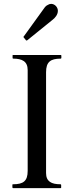

<svg xmlns="http://www.w3.org/2000/svg" viewBox="-20 -972 381 992"><path d="M297 -673V-685C297 -687 295 -688 293 -688H49C46 -689 45 -688 45 -685V-673C45 -670 46 -669 49 -669C94 -669 123 -655 123 -610V-89C123 -36 100 -20 48 -20C46 -20 45 -20 44 -18V-4C44 -3 44 -2 45 -2C46 0 47 0 48 0H292C294 0 295 0 296 -2V-16C296 -19 295 -20 292 -20C246 -20 218 -34 218 -78V-599C218 -652 241 -669 293 -669C296 -669 297 -671 297 -673ZM244 -952C238 -952 232 -950 226 -946C219 -943 213 -937 207 -928L103 -784C102 -783 101 -782 101 -781C101 -780 102 -779 103 -778C107 -773 111 -768 115 -763H117C118 -763 120 -763 121 -764L252 -870C264 -879 279 -896 279 -916C279 -935 263 -952 244 -952Z"/></svg>

Font: fbb
Style: Regular
Weight: 400
Designer: David J. Perry, Michael Sharpe
Version: Version 1.045